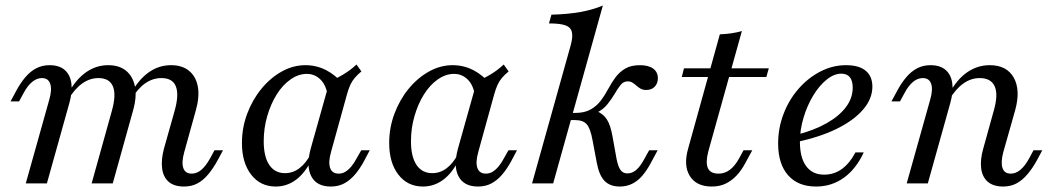

<svg xmlns="http://www.w3.org/2000/svg" viewBox="-20 -661 3794 692"><path d="M643.3 11.3Q607.6 11.3 587.9 -5.8Q568.3 -22.9 564.3 -54Q560.3 -85.1 571 -125.5L609.8 -263.1Q625.6 -319.8 613.8 -349.7Q602 -379.6 562 -379.6Q529.7 -379.6 502.2 -359.9Q474.7 -340.2 452.8 -301.8L451 -322.3Q478.5 -373.4 515.3 -399.8Q552.1 -426.1 596.7 -426.1Q636.8 -426.1 661.7 -405.5Q686.5 -384.9 693.1 -348.4Q699.7 -312 685.8 -263.2L644.1 -112.9Q633.7 -76 640.6 -55.6Q647.5 -35.2 670.9 -35.2Q689.5 -35.2 705.6 -48.8Q721.7 -62.5 737 -89.8L753 -119.4H783.7L765.1 -84.7Q748.9 -54.6 730.7 -32.9Q712.6 -11.1 691.5 0.1Q670.5 11.3 643.3 11.3ZM72.9 0 157.6 -301.9Q168 -338.1 161.1 -358.8Q154.2 -379.6 130.8 -379.6Q113 -379.6 96.1 -366Q79.3 -352.4 64.8 -325.1L48.7 -295.5H18L36.6 -330.1Q52.9 -361 71 -382.3Q89.1 -403.7 110.6 -414.9Q132.1 -426.1 158.5 -426.1Q193.4 -426.1 213.1 -409Q232.8 -391.9 237.1 -361.2Q241.5 -330.5 229.9 -289.3L149 0ZM310.3 0 383.6 -263.1Q399.4 -320.5 386.8 -350.1Q374.2 -379.6 334.9 -379.6Q303.5 -379.6 276 -359.9Q248.4 -340.2 225.7 -301.8L224.8 -322.3Q252.2 -373.4 289 -399.8Q325.8 -426.1 369.7 -426.1Q410.5 -426.1 435 -405.5Q459.5 -384.9 466.5 -348.4Q473.5 -311.9 459.7 -263.2L386.4 0Z M973.7 11.3Q918.5 11.3 885.3 -31.5Q852 -74.3 852 -145.5Q852 -200.5 870.8 -250.9Q889.7 -301.3 922 -340.8Q954.3 -380.3 995.4 -403.2Q1036.4 -426.1 1080.9 -426.1Q1120.8 -426.1 1155.6 -408.1Q1190.4 -390.1 1216.2 -357.9L1161.7 -314.1Q1155.8 -353.8 1135.2 -374.2Q1114.7 -394.7 1085.8 -394.7Q1055.6 -394.7 1027.4 -374.9Q999.1 -355.2 977.6 -321Q956.1 -286.8 943.3 -243Q930.5 -199.2 930.5 -151.9Q930.5 -96.4 950.5 -66.6Q970.6 -36.9 1007.3 -36.9Q1035.7 -36.9 1059.3 -54.8Q1083 -72.8 1101.3 -107.9L1101.7 -83.3Q1079.6 -37.5 1046.8 -13.1Q1014.1 11.3 973.7 11.3ZM1172.1 11.3Q1121.3 11.3 1102 -25.5Q1082.7 -62.2 1099.9 -125.5L1168.1 -368.2Q1193.9 -378.4 1219 -393.7Q1244.1 -409 1264.8 -428.5L1282.6 -403.6Q1268.2 -391.6 1258.6 -380.4Q1249 -369.1 1242.5 -355.1Q1236.1 -341 1230.5 -320.8L1173 -112.9Q1162.6 -76 1169.9 -55.6Q1177.2 -35.2 1200.6 -35.2Q1214.3 -35.2 1225.5 -42.4Q1236.8 -49.5 1246.9 -61.9Q1257 -74.3 1265.1 -89.8L1282 -119.4H1312.6L1291.1 -78.7Q1276.3 -51.7 1258.9 -31.4Q1241.5 -11.2 1220.5 0.1Q1199.4 11.3 1172.1 11.3Z M1504.3 11.3Q1449.1 11.3 1415.9 -31.5Q1382.7 -74.3 1382.7 -145.5Q1382.7 -200.5 1401.5 -250.9Q1420.3 -301.3 1452.6 -340.8Q1485 -380.3 1526 -403.2Q1567.1 -426.1 1611.5 -426.1Q1651.4 -426.1 1686.2 -408.1Q1721 -390.1 1746.8 -357.9L1692.4 -314.1Q1686.5 -353.8 1665.9 -374.2Q1645.3 -394.7 1616.5 -394.7Q1586.3 -394.7 1558 -374.9Q1529.7 -355.2 1508.2 -321Q1486.7 -286.8 1474 -243Q1461.2 -199.2 1461.2 -151.9Q1461.2 -96.4 1481.2 -66.6Q1501.2 -36.9 1537.9 -36.9Q1566.3 -36.9 1590 -54.8Q1613.7 -72.8 1632 -107.9L1632.3 -83.3Q1610.2 -37.5 1577.5 -13.1Q1544.7 11.3 1504.3 11.3ZM1702.8 11.3Q1652 11.3 1632.6 -25.5Q1613.3 -62.2 1630.6 -125.5L1698.8 -368.2Q1724.6 -378.4 1749.7 -393.7Q1774.8 -409 1795.4 -428.5L1813.2 -403.6Q1798.8 -391.6 1789.2 -380.4Q1779.6 -369.1 1773.2 -355.1Q1766.8 -341 1761.1 -320.8L1703.7 -112.9Q1693.3 -76 1700.6 -55.6Q1707.9 -35.2 1731.3 -35.2Q1744.9 -35.2 1756.2 -42.4Q1767.4 -49.5 1777.6 -61.9Q1787.7 -74.3 1795.8 -89.8L1812.6 -119.4H1843.3L1821.7 -78.7Q1806.9 -51.7 1789.5 -31.4Q1772.2 -11.2 1751.1 0.1Q1730 11.3 1702.8 11.3Z M1897.6 0 2036.4 -496.1Q2045.3 -527.5 2041.2 -545.2Q2037.2 -562.8 2017.8 -569.7Q1998.4 -576.6 1958.5 -576.6L1967.5 -608.1Q2026.6 -609.7 2071.6 -617.7Q2116.7 -625.8 2152.8 -641.1L1973.7 0ZM2213.6 11.3Q2178.6 11.3 2158.7 -9.3Q2138.9 -30 2130.8 -75.1L2115.7 -155.2Q2108 -197.9 2094.7 -213.1Q2081.4 -228.2 2052.7 -228.2H2018.7L2025.8 -254H2053.2Q2087.1 -254 2109 -266.6Q2130.9 -279.1 2145.5 -298.5Q2160.2 -317.9 2171.9 -340.1Q2183.7 -362.3 2197.9 -381.7Q2212.1 -401 2233.1 -413.6Q2254.1 -426.1 2286.3 -426.1Q2317.4 -426.1 2334.2 -413.7Q2351.1 -401.3 2351.1 -379.1Q2351.1 -360.8 2339.9 -348.8Q2328.7 -336.7 2309 -336.7Q2297.3 -336.7 2289 -341.3Q2280.8 -346 2273.8 -352.3Q2266.8 -358.5 2259.5 -363.2Q2252.1 -367.8 2242.3 -367.8Q2227.4 -367.8 2217.1 -355.2Q2206.8 -342.6 2196.1 -324Q2185.4 -305.4 2169.8 -285.9Q2154.3 -266.3 2128 -253.3L2128.8 -261.3Q2154.1 -251 2167.4 -230.4Q2180.7 -209.8 2187.9 -167.4L2202.2 -88.3Q2207.8 -60.2 2216.6 -48.1Q2225.4 -36 2241.6 -36Q2258.5 -36 2273.4 -48.8Q2288.3 -61.6 2303.6 -90.5L2319.6 -119.4H2350.3L2323.3 -69.3Q2310.1 -45.3 2294.4 -27Q2278.7 -8.8 2258.5 1.3Q2238.4 11.3 2213.6 11.3Z M2545.5 11.3Q2489.8 11.3 2466.2 -26.7Q2442.5 -64.6 2460.6 -127L2574.4 -537.3Q2595.8 -538 2616.1 -541Q2636.4 -543.9 2653.9 -549.2L2532.8 -115.1Q2522.5 -75.2 2531.3 -55.2Q2540.2 -35.2 2569.9 -35.2Q2592.4 -35.2 2610.8 -49.2Q2629.3 -63.3 2644.6 -91.5L2659.8 -119.4H2691.3L2665.7 -72.3Q2652.5 -47.6 2635.2 -28.9Q2617.9 -10.3 2596 0.5Q2574.2 11.3 2545.5 11.3ZM2437.2 -383.4 2445.2 -414.8H2750.9L2742 -383.4Z M2921.3 11.3Q2856 11.3 2820.3 -29.5Q2784.5 -70.2 2784.5 -144Q2784.5 -199.6 2804.1 -250.6Q2823.7 -301.7 2858.1 -341Q2892.5 -380.4 2936.7 -403.2Q2981 -426.1 3029.4 -426.1Q3075.9 -426.1 3100.1 -406.1Q3124.2 -386.1 3124.2 -348.5Q3124.2 -305.1 3090.7 -266.1Q3057.2 -227 2995.8 -196.8Q2934.5 -166.6 2849.9 -149L2849.8 -174.8Q2914.2 -191.2 2959.5 -217Q3004.8 -242.7 3029 -275.1Q3053.3 -307.5 3053.3 -345.1Q3053.3 -370 3043 -382.7Q3032.7 -395.5 3012.2 -395.5Q2985.8 -395.5 2959.1 -373.8Q2932.4 -352.2 2910.9 -316.5Q2889.3 -280.9 2876.2 -237.2Q2863 -193.5 2863 -150.2Q2863 -92.8 2885.6 -62.1Q2908.2 -31.5 2950.5 -31.5Q2985.2 -31.5 3013.4 -51.3Q3041.5 -71.2 3063.3 -111.8H3093.1Q3065.3 -51.7 3021.2 -20.2Q2977.2 11.3 2921.3 11.3Z M3595.2 11.3Q3560.4 11.3 3540.3 -5.8Q3520.3 -22.9 3516.3 -53.9Q3512.3 -85 3523.8 -125.5L3561.8 -262.4Q3578.3 -319.9 3565.1 -349.7Q3551.8 -379.6 3510.9 -379.6Q3479.5 -379.6 3451.9 -359.9Q3424.2 -340.2 3400.7 -301L3399.8 -321.5Q3428 -374.2 3465.3 -400.1Q3502.6 -426.1 3547.2 -426.1Q3608.4 -426.1 3633.7 -381.2Q3659 -336.3 3638.7 -263.2L3596.1 -112.9Q3586.5 -76.7 3593 -56Q3599.5 -35.2 3622.9 -35.2Q3641.5 -35.2 3658 -49.2Q3674.5 -63.2 3689 -89.8L3705 -119.4H3736.5L3718 -84.7Q3701.6 -54.6 3683.1 -32.9Q3664.6 -11.1 3643.5 0.1Q3622.4 11.3 3595.2 11.3ZM3247.9 0 3332.6 -301.9Q3343 -338.1 3336.1 -358.8Q3329.2 -379.6 3305.8 -379.6Q3287.3 -379.6 3270.8 -366Q3254.3 -352.4 3239.8 -325.1L3223.7 -295.5H3193L3211.6 -330.1Q3227.9 -361 3246 -382.3Q3264.1 -403.7 3285.6 -414.9Q3307.1 -426.1 3333.5 -426.1Q3368.4 -426.1 3388.1 -409Q3407.8 -391.9 3412.1 -361.2Q3416.5 -330.5 3404.9 -289.3L3324 0Z"/></svg>

Font: Playfair 5pt SemiExpanded Light 12pt
Style: Italic
Weight: 300
Italic angle: -15.6°
Version: Version 2.000;gftools[0.9.28]